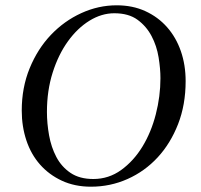

<svg xmlns="http://www.w3.org/2000/svg" viewBox="-20 -693 757 724"><path d="M411 -643Q465 -643 498.5 -618.5Q532 -594 551.5 -557Q571 -520 578 -477Q585 -434 585 -398Q585 -330 567.5 -262Q550 -194 517 -140Q484 -86 437 -52Q390 -18 332 -18Q280 -18 246 -41Q212 -64 192.5 -101Q173 -138 165 -183Q157 -228 157 -271Q157 -351 178.5 -419Q200 -487 236 -537Q272 -587 317.5 -615Q363 -643 411 -643ZM420 -673Q351 -673 286.5 -643.5Q222 -614 172 -561.5Q122 -509 92 -436Q62 -363 62 -276Q62 -216 79.5 -163.5Q97 -111 131 -72.5Q165 -34 213.5 -11.5Q262 11 323 11Q396 11 461 -18Q526 -47 574.5 -99.5Q623 -152 651.5 -225Q680 -298 680 -387Q680 -448 662 -500Q644 -552 610 -590.5Q576 -629 528 -651Q480 -673 420 -673Z"/></svg>

Font: Vermiglione
Style: Italic
Weight: 400
Italic angle: -11°
Version: Version 1.105